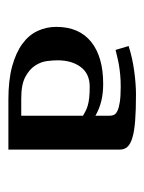

<svg xmlns="http://www.w3.org/2000/svg" viewBox="37 -795 346 460"><g transform="rotate(90 210.0 -565.0)"><path d="M187.5 -681.2Q170.9 -681.2 158.4 -679.9Q146 -678.7 136 -677Q126 -675.3 117.2 -673.1Q108.4 -670.9 99.6 -668.9L90.3 -700.2Q119.6 -709.5 150.6 -713.6Q181.6 -717.8 206.5 -717.8Q243.7 -717.8 269 -715.8Q294.4 -713.9 309.8 -709.2Q325.2 -704.6 331.8 -697.3Q338.4 -689.9 338.4 -679.2V-412.1H218.3Q171.9 -412.1 138.9 -421.1Q106 -430.2 85 -445.6Q64 -460.9 54.2 -481.9Q44.4 -502.9 44.4 -526.9Q44.4 -581.5 80.3 -610.4Q116.2 -639.2 180.7 -639.2Q204.1 -639.2 222.7 -634.5Q241.2 -629.9 257.3 -620.6V-654.8Q257.3 -659.7 255.4 -664.6Q253.4 -669.4 246.1 -673.1Q238.8 -676.8 224.9 -679Q210.9 -681.2 187.5 -681.2ZM257.3 -442.9V-590.8Q251.5 -594.2 245.8 -597.2Q240.2 -600.1 232.7 -602.3Q225.1 -604.5 214.4 -605.7Q203.6 -606.9 187.5 -606.9Q156.7 -606.9 140.6 -585.4Q124.5 -564 124.5 -529.8Q124.5 -520 126.2 -505.4Q127.9 -490.7 136.7 -476.8Q145.5 -462.9 163.8 -452.9Q182.1 -442.9 215.3 -442.9Z"/></g></svg>

Font: Federov2
Style: Regular
Weight: 400
Designer: Olexa M. Volochay | Cyreal.org
Foundry: Olexa M. Volochay | Cyreal.org
Version: Version 1.000